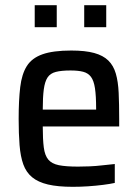

<svg xmlns="http://www.w3.org/2000/svg" viewBox="-20 -713 533 741"><path d="M261 8Q203 8 165 -1Q127 -10 104 -29Q81 -48 70 -78.5Q59 -109 55.5 -153Q52 -197 52 -254Q52 -326 58 -376.5Q64 -427 83.5 -458Q103 -489 144 -503.5Q185 -518 255 -518Q309 -518 343.5 -508.5Q378 -499 398 -479.5Q418 -460 427 -429Q436 -398 438 -354.5Q440 -311 440 -255V-225H145Q145 -175 149 -144Q153 -113 166.5 -97Q180 -81 207 -75.5Q234 -70 281 -70Q302 -70 326 -71Q350 -72 375.5 -75Q401 -78 423 -80V-7Q405 -3 377.5 0.5Q350 4 320 6Q290 8 261 8ZM351 -271V-293Q351 -343 346.5 -372.5Q342 -402 331 -416.5Q320 -431 301 -436Q282 -441 252 -441Q217 -441 195.5 -435.5Q174 -430 163.5 -414Q153 -398 149 -368Q145 -338 145 -290H370ZM114 -608V-693H199V-608ZM305 -608V-693H390V-608Z"/></svg>

Font: Saira SemiCondensed Medium
Style: Regular
Weight: 500
Width: 4
Designer: Hector Gatti with collaboration of the Omnibus-Type team
Foundry: Omnibus-Type
Version: Version 1.101